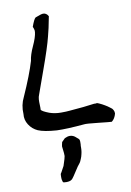

<svg xmlns="http://www.w3.org/2000/svg" viewBox="-103 -723 750 1098"><g transform="rotate(-10 271.5 -174.0)"><path d="M505 17Q496 17 428.5 9.5Q361 2 349 4Q247 13 189 11Q116 6 81 -9Q50 -23 31.5 -52Q13 -81 17 -114Q14 -167 36 -210Q90 -331 112 -406Q116 -440 138 -487.5Q160 -535 163 -564Q163 -572 163 -575Q163 -578 160 -586Q157 -594 156 -596Q171 -638 181 -646Q216 -660 227 -660Q246 -660 257 -640Q243 -565 232 -526Q217 -465 172.5 -342.5Q128 -220 125 -210Q119 -196 118 -181.5Q117 -167 118 -149Q119 -131 118 -121Q124 -111 163 -96Q194 -85 230 -85Q263 -85 280 -87Q371 -94 425 -102Q436 -101 439 -102.5Q442 -104 454.5 -98Q467 -92 470 -90.5Q473 -89 485 -82Q497 -75 498 -74Q500 -72 509 -66Q518 -60 521.5 -56.5Q525 -53 529 -45.5Q533 -38 533 -29V-26Q526 2 507 17ZM178 311Q174 311 172 308Q170 305 169 299Q168 293 167 291Q167 287 166.5 278Q166 269 167 263Q168 257 172 253L191 218Q207 170 207 163Q207 145 204.5 128.5Q202 112 202 107Q202 102 207 82L226 63Q242 55 256 55Q276 55 292 71Q306 81 308 88Q310 95 309 113L308 122Q308 132 308 134Q308 136 307.5 145Q307 154 306 157.5Q305 161 303.5 169.5Q302 178 300 183Q298 188 295.5 195Q293 202 289.5 209Q286 216 281 222Q274 229 254 260.5Q234 292 226 301Q212 315 178 311Z"/></g></svg>

Font: Excalifont
Style: Regular
Weight: 400
Designer: Your Own Font Foundry (Virgil); Ján Filípek / DizajnDesign (Excalifont, modifications)
Foundry: Your Own Font Foundry (Virgil); Ján Filípek / DizajnDesign (Excalifont, modifications)
Version: Version 1.000;Glyphs 3.2 (3227)